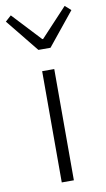

<svg xmlns="http://www.w3.org/2000/svg" viewBox="-120 -862 498 906"><g transform="rotate(-10 129.0 -409.0)"><path d="M100 -533H158V0H100ZM-28 -793 0 -818 127 -682H131L258 -818L286 -793L158 -635H100Z"/></g></svg>

Font: Kinto Sans Light
Style: Regular
Weight: 300
Designer: Authors: Ryoko NISHIZUKA  (kana & ideographs); Paul D. Hunt (Latin, Greek & Cyrillic); Wenlong ZHANG  (bopomofo); Sandol
Foundry: Adobe Systems Incorporated, ookami Inc.
Version: Version 0.001